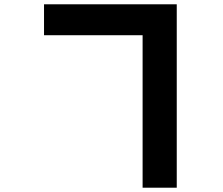

<svg xmlns="http://www.w3.org/2000/svg" viewBox="-20 -817 1040 894"><path d="M644 -653V57H803V-797H185V-653Z"/></svg>

Font: Noto Sans CJK KR Black
Style: Regular
Weight: 900
Designer: Ryoko NISHIZUKA (kana & ideographs); Paul D. Hunt (Latin, Greek & Cyrillic); Wenlong ZHANG (bopomofo); Sandoll Communica
Foundry: Adobe Systems Incorporated
Version: Version 1.004;PS 1.004;hotconv 1.0.82;makeotf.lib2.5.63406